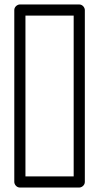

<svg xmlns="http://www.w3.org/2000/svg" viewBox="-20 -815 444 860"><path d="M94 -25V-745H310V-25ZM44 0C44 10.7 53.9 25 69 25H335C345.7 25 360 15.1 360 0V-770C360 -780.7 350.1 -795 335 -795H69C58.3 -795 44 -785.1 44 -770Z"/></svg>

Font: Poland Can Into
Style: BigWritingsOLn
Weight: 700
Foundry: Cannot Into Space Fonts
Version: Version 0.92